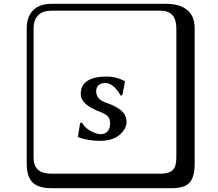

<svg xmlns="http://www.w3.org/2000/svg" viewBox="-20 -774 1140 1006"><path d="M400 -130 410 -131Q422 -107 452.5 -89Q483 -71 508 -71Q531 -71 544 -86Q557 -101 557 -128Q557 -151 545 -164Q533 -177 502 -189Q403 -226 403 -281Q403 -373 541 -373Q588 -373 634 -349L635 -347L621 -275L611 -274Q601 -296 579 -317.5Q557 -339 532 -339Q509 -339 496.5 -327.5Q484 -316 484 -296Q484 -254 533 -237Q556 -229 572 -221.5Q588 -214 606 -202Q624 -190 633.5 -173Q643 -156 643 -135Q643 -99 606.5 -67.5Q570 -36 503 -36Q441 -36 388 -56ZM249 -718Q204 -718 180 -694Q156 -670 156 -625V53Q156 136 249 136H821Q866 136 885 117Q904 98 904 53V-625Q904 -718 821 -718ZM1000 84Q1000 153 973.5 182.5Q947 212 881 212H249Q181 212 150.5 181.5Q120 151 120 84V-625Q120 -687 154 -720.5Q188 -754 249 -754H851Q921 -754 960.5 -722Q1000 -690 1000 -625Z"/></svg>

Font: Libertinus Keyboard
Style: Regular
Weight: 700
Designer: Philipp H. Poll
Foundry: Khaled Hosny
Version: Version 6.7